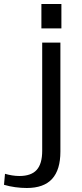

<svg xmlns="http://www.w3.org/2000/svg" viewBox="-124 -753 409 960"><path d="M10 187Q-18 187 -47.5 183Q-77 179 -104 171L-99 116Q-82 121 -63.5 124Q-45 127 -27 127Q32 127 59.5 96.5Q87 66 87 1V-540H178V5Q178 96 136.5 141.5Q95 187 10 187ZM183 -733V-611H83V-733Z"/></svg>

Font: Pathway Extreme 72pt Medium
Style: Regular
Weight: 500
Designer: Eduardo Rodriguez Tunni
Foundry: Eduardo Rodriguez Tunni
Version: Version 1.001;gftools[0.9.26]